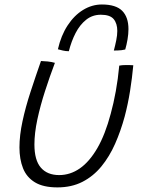

<svg xmlns="http://www.w3.org/2000/svg" viewBox="-20 -792 629 834"><path d="M498 -507Q502.5 -508 511 -508.8Q519.5 -509.5 528 -509.5Q536 -509.5 545.5 -509.2Q555 -509 559 -508.5Q554 -454 545 -397.2Q536 -340.5 521.5 -285.5Q504.5 -223 480 -167.5Q455.5 -112 420.5 -69.2Q385.5 -26.5 338.2 -2.2Q291 22 229.5 22Q168 22 131.8 0Q95.5 -22 80 -61.2Q64.5 -100.5 64.5 -151.5Q64.5 -204 77.8 -265.5Q91 -327 112.8 -393.5Q134.5 -460 158 -527Q164 -526.5 172.2 -526Q180.5 -525.5 187.5 -525Q196 -524 204.2 -522.5Q212.5 -521 218.5 -519Q196 -459.5 175.5 -396Q155 -332.5 142.2 -272.8Q129.5 -213 129.5 -164.5Q129.5 -96 157.5 -63.8Q185.5 -31.5 237 -31.5Q285 -31.5 326.8 -60.5Q368.5 -89.5 402.8 -148.5Q437 -207.5 461 -298Q473.5 -343.5 483 -395.8Q492.5 -448 498 -507ZM231.5 -578Q245 -637.5 273.5 -681.2Q302 -725 340.8 -748.8Q379.5 -772.5 422.5 -772.5Q483.5 -772.5 510.8 -745Q538 -717.5 538 -665.5Q538 -644.5 534 -621Q530 -597.5 524 -577Q516 -575 507.8 -574Q499.5 -573 491.2 -572.8Q483 -572.5 474.5 -572.5Q480.5 -595 485 -617.2Q489.5 -639.5 489.5 -657.5Q489.5 -690 473.8 -709Q458 -728 418 -728Q381.5 -728 354.2 -706.2Q327 -684.5 308.5 -648.8Q290 -613 279 -569.5Q266 -569.5 252.8 -572.5Q239.5 -575.5 231.5 -578Z"/></svg>

Font: Grandstander Thin ExtraLight
Style: Italic
Weight: 250
Italic angle: -15°
Version: Version 1.200